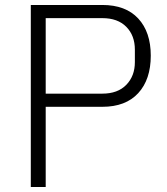

<svg xmlns="http://www.w3.org/2000/svg" viewBox="-20 -753 671 773"><path d="M164 0H104V-733H392Q486 -733 536.5 -678.5Q587 -624 587 -529Q587 -433 536.5 -378Q486 -323 392 -323H164ZM164 -680V-376H392Q454 -376 488.5 -411.5Q523 -447 523 -503V-553Q523 -610 488.5 -645Q454 -680 392 -680Z"/></svg>

Font: IBM Plex Sans JP Light
Style: Regular
Weight: 300
Designer: Mike Abbink; Paul van der Laan; Pieter van Rosmalen; Wujin Sim; Yejin Wi; Jinhee Kim; Boomi Park; Yona Kim; Kichan Ma
Foundry: Sandoll Inc.
Version: Version 1.002